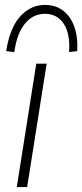

<svg xmlns="http://www.w3.org/2000/svg" viewBox="-20 -758 333 778"><path d="M48 0 127 -500H169L90 0ZM38 -547 5 -551Q14 -610 35 -651.5Q56 -693 89 -715.5Q122 -738 163 -738Q205 -738 235 -715.5Q265 -693 280.5 -651.5Q296 -610 293 -551L260 -547Q265 -621 238.5 -661.5Q212 -702 162 -702Q113 -702 80.5 -661.5Q48 -621 38 -547Z"/></svg>

Font: Mulish ExtraLight
Style: Italic
Weight: 200
Italic angle: -9°
Designer: Vernon Adams
Foundry: Vernon Adams
Version: Version 3.603